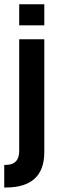

<svg xmlns="http://www.w3.org/2000/svg" viewBox="-44 -710 269 889"><path d="M44.9 -690.4H161.1V-592.8H44.9ZM-24.4 53.7H-18.6Q45.9 53.7 44.9 -12.7V-528.3H161.1V-5.9Q161.1 158.2 -17.6 158.2H-24.4Z"/></svg>

Font: Altinn-DIN Condensed
Style: DINCondensed-Bold
Weight: 700
Width: 3
Designer: Charles Nix
Foundry: Altinn
Version: Version 2.00